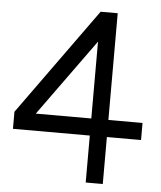

<svg xmlns="http://www.w3.org/2000/svg" viewBox="-55 -848 751 896"><g transform="rotate(5 320.0 -400.0)"><path d="M460 0V-220H620V-300H460V-800H380L20 -300V-220H380V0ZM120 -300 380 -660V-300Z"/></g></svg>

Font: Gauge
Style: Regular
Weight: 400
Designer: Daniel Pimley
Foundry: Daniel Pimley
Version: Version 1.004;PS 001.001;hotconv 1.0.56